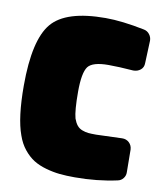

<svg xmlns="http://www.w3.org/2000/svg" viewBox="-80 -747 692 824"><g transform="rotate(10 266.5 -335.0)"><path d="M517.1 -146 518.1 -46.9Q518.6 -32.2 509.5 -20.5Q500.5 -8.8 485.8 -5.9Q398.9 13.2 301.8 13.2Q265.1 13.2 235.8 10.3Q206.5 7.3 175.3 -1.5Q144 -10.3 120.6 -24.9Q97.2 -39.6 76.9 -64.7Q56.6 -89.8 44.9 -124Q18.1 -196.8 18.1 -336.9Q18.1 -536.1 80.1 -609.9Q141.6 -683.1 314 -683.1Q385.3 -683.1 483.9 -663.1Q499 -660.2 508.5 -647.9Q518.1 -635.7 518.1 -620.1L514.2 -522Q514.2 -503.4 501.2 -492.7Q488.3 -481.9 469.2 -481.9Q405.8 -486.8 360.8 -486.8Q292 -486.8 272 -460.9Q252 -433.6 252 -351.1Q252 -269 261.2 -235.8Q267.6 -217.8 276.6 -206.8Q285.6 -195.8 299.6 -190.7Q313.5 -185.5 325.9 -184.3Q338.4 -183.1 359.9 -183.1L473.1 -187Q491.2 -187.5 503.7 -175.8Q516.1 -164.1 517.1 -146Z"/></g></svg>

Font: Don José
Style: Regular
Weight: 900
Designer: Cristian Tournier
Version: Version 1.000